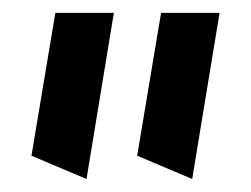

<svg xmlns="http://www.w3.org/2000/svg" viewBox="-20 -874 389 298"><path d="M278.3 -596.2 192.9 -632.3 230 -854H320.8ZM114.3 -596.2 28.8 -632.3 65.9 -854H156.7Z"/></svg>

Font: Pinar-DS2-FD ExtraBold
Style: Regular
Weight: 800
Designer: Amin Abedi
Version: Version 3.000